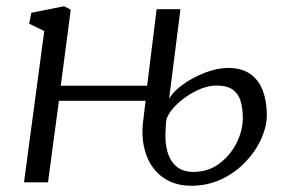

<svg xmlns="http://www.w3.org/2000/svg" viewBox="-20 -585 918 616"><path d="M593.5 11Q554.5 11 523 -4Q491.5 -19 470.5 -47.8Q449.5 -76.5 441.2 -117.5Q433 -158.5 441 -210.5L447 -261.5H169L134 0H57L122 -485.5L73.5 -509L80.5 -544L185.5 -565L207 -554L175 -310H452L482.5 -555.5H559L522.5 -268Q535.5 -291.5 567.2 -314.2Q599 -337 638.2 -352Q677.5 -367 712 -367Q756 -367 783.2 -347.5Q810.5 -328 823.2 -294Q836 -260 836 -216Q836 -179.5 818.2 -139.8Q800.5 -100 768 -65.8Q735.5 -31.5 691 -10.2Q646.5 11 593.5 11ZM600.5 -33.5Q648 -33.5 683.5 -60Q719 -86.5 739 -126.5Q759 -166.5 759 -206.5Q759 -234.5 752.8 -258Q746.5 -281.5 728.5 -296Q710.5 -310.5 674.5 -310.5Q644 -310.5 610.8 -294.2Q577.5 -278 551.2 -254Q525 -230 515 -205.5Q513 -197 512.2 -187.5Q511.5 -178 511.5 -169.5Q508.5 -130.5 516.8 -99.8Q525 -69 545.8 -51.2Q566.5 -33.5 600.5 -33.5Z"/></svg>

Font: Merriweather 20pt Light
Style: Italic
Weight: 300
Italic angle: -7.8°
Version: Version 2.101